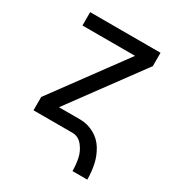

<svg xmlns="http://www.w3.org/2000/svg" viewBox="-165 -636 830 898"><g transform="rotate(30 250.0 -187.5)"><path d="M360 155Q360 122 353.5 89Q347 56 325 28Q303 0 270 0H60V-72L344 -458H60V-530H440V-458L156 -72H270Q310 -72 346 -52.5Q382 -33 403 2Q424 37 432 76Q440 115 440 155Z"/></g></svg>

Font: Iosevka SS01
Style: Regular
Weight: 400
Monospace: yes
Designer: Belleve Invis
Foundry: Belleve Invis
Version: 2.3.3; ttfautohint (v1.8.3)